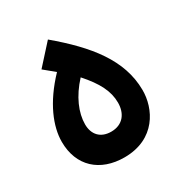

<svg xmlns="http://www.w3.org/2000/svg" viewBox="-130 -612 671 711"><g transform="rotate(-30 206.0 -257.0)"><path d="M201 3C334 3 384 -101 383 -181C382 -309 299 -411 173 -517L97 -433L142 -396C61 -311 28 -228 28 -163C28 -59 97 3 201 3ZM206 -104C161 -104 135 -132 135 -176C135 -225 159 -282 208 -335C258 -279 281 -234 281 -185C281 -138 255 -104 206 -104Z"/></g></svg>

Font: Noto Sans Arabic Cond SemBd
Style: Regular
Weight: 600
Width: 3
Designer: Monotype Design Team, Nadine Chahine, Nizar Qandah and Khaled Hosny
Foundry: Monotype Imaging Inc.
Version: Version 2.012